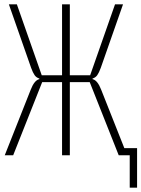

<svg xmlns="http://www.w3.org/2000/svg" viewBox="-20 -718 654 888"><path d="M580 0H529L395 -338H303V0H267V-338H175L41 0H2L122 -303Q139 -347 162 -352V-355Q148 -359 140 -370.5Q132 -382 124 -404L21 -698H58L173 -370H267V-698H303V-370H397L512 -698H549L446 -404Q438 -382 430 -370.5Q422 -359 408 -355V-352Q431 -347 448 -303L555 -33H614V150H580Z"/></svg>

Font: IBM Plex Mono ExtLt
Style: Regular
Weight: 200
Monospace: yes
Designer: Mike Abbink, Paul van der Laan, Pieter van Rosmalen
Foundry: Bold Monday
Version: Version 2.3